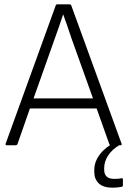

<svg xmlns="http://www.w3.org/2000/svg" viewBox="-20 -675 591 892"><path d="M12 0Q4 0 6 -7L239 -650Q241 -655 247 -655H303Q309 -655 311 -650L545 -7Q547 0 539 0H496Q490 0 488 -5L429 -171H119L61 -5Q58 0 52 0ZM236 -500 136 -218H412L311 -500Q302 -527 293 -553.5Q284 -580 274 -607H273Q264 -580 255 -553.5Q246 -527 236 -500ZM503 197Q460 197 439 177Q418 157 418 124V115Q418 76 444.5 41.5Q471 7 518 -16L535 -8V-1Q502 18 483 46.5Q464 75 464 106V113Q464 156 510 156Q519 156 527.5 155.5Q536 155 544 153Q551 152 551 158V186Q551 192 545 193Q524 197 503 197Z"/></svg>

Font: Sofia Sans Light
Style: Regular
Weight: 300
Designer: Botio Nikoltchev, Ani Petrova
Foundry: lettersoup
Version: Version 4.100; ttfautohint (v1.8.3)